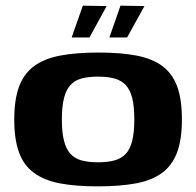

<svg xmlns="http://www.w3.org/2000/svg" viewBox="-20 -654 696 681"><path d="M326.5 7Q247.2 7 191.2 -3.9Q135.2 -14.9 99.6 -41.5Q63.9 -68.1 47.3 -113.9Q30.6 -159.6 30.6 -230.3Q30.6 -301.6 47.9 -347.5Q65.2 -393.5 101.4 -419.9Q137.7 -446.4 194.3 -457Q250.9 -467.6 330 -467.6Q409.3 -467.6 465.3 -456.7Q521.3 -445.7 556.6 -419.1Q591.9 -392.5 608.6 -346.8Q625.2 -301 625.2 -230.3Q625.2 -159 608 -113.1Q590.7 -67.1 554.7 -40.7Q518.8 -14.3 462.3 -3.6Q405.9 7 326.5 7ZM327.8 -78.4Q361.3 -78.4 385.6 -84.9Q409.8 -91.4 425.7 -108Q441.5 -124.7 448.9 -154.4Q456.4 -184.2 456.4 -230.3Q456.4 -276.8 448.9 -306.4Q441.5 -335.9 425.7 -352.6Q409.8 -369.2 385.6 -375.7Q361.3 -382.2 327.8 -382.2Q294.2 -382.2 269.8 -375.7Q245.4 -369.2 230.1 -352.6Q214.7 -335.9 207.1 -306.4Q199.4 -276.8 199.4 -230.3Q199.4 -184.2 207.1 -154.4Q214.7 -124.7 230.1 -108Q245.4 -91.4 269.8 -84.9Q294.2 -78.4 327.8 -78.4ZM368 -521 407.3 -633.9 492.4 -632.5 430.8 -521ZM234.1 -521 273.8 -633.9 358.3 -632.5 297.3 -521Z"/></svg>

Font: Genos Thin
Style: Regular
Weight: 100
Designer: Robert E. Leuschke
Foundry: Robert E. Leuschke
Version: Version 1.010